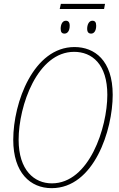

<svg xmlns="http://www.w3.org/2000/svg" viewBox="-20 -969 619 1000"><path d="M291 -922H522L527 -949H297ZM316 -794C332 -794 343 -809 343 -835C343 -854 335 -861 323 -861C304 -861 296 -840 296 -819C296 -801 303 -794 316 -794ZM455 -794C470 -794 481 -809 481 -835C481 -854 474 -861 461 -861C443 -861 434 -840 434 -819C434 -801 442 -794 455 -794ZM249 11C470 11 567 -292 567 -475C567 -655 472 -724 368 -724C155 -724 49 -436 49 -241C49 -69 138 11 249 11ZM250 -14C159 -14 77 -82 77 -241C77 -419 175 -699 366 -699C459 -699 539 -635 539 -475C539 -305 445 -14 250 -14Z"/></svg>

Font: Noto Serif Condensed Thin
Style: Italic
Weight: 100
Width: 3
Italic angle: -12°
Designer: Monotype Design Team
Foundry: Monotype Imaging Inc.
Version: Version 2.013